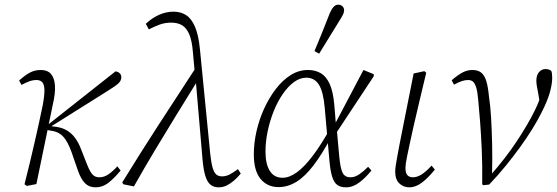

<svg xmlns="http://www.w3.org/2000/svg" viewBox="-20 -790 2387 823"><path d="M85 0Q98 -50 108.5 -95Q119 -140 128.5 -180.5Q138 -221 146.5 -260.5Q155 -300 163 -338Q171 -381 170.5 -404.5Q170 -428 161 -437.5Q152 -447 137 -447Q121 -447 106 -441.5Q91 -436 72 -426L62 -445Q89 -469 109.5 -479.5Q130 -490 155 -490Q183 -490 198 -473.5Q213 -457 215.5 -424Q218 -391 206 -340L136 -1L95 7ZM390 13Q362 13 344.5 -4.5Q327 -22 314 -59L287 -137Q270 -185 249.5 -206Q229 -227 192 -231L172 -235V-249H178L199 -266L475 -484Q485 -483 492.5 -476.5Q500 -470 500 -458Q500 -445 488.5 -433.5Q477 -422 441 -400L191 -243V-250L208 -248Q242 -245 264 -232.5Q286 -220 301 -200Q316 -180 326 -154L354 -83Q366 -53 377 -41.5Q388 -30 406 -30Q427 -30 446 -43.5Q465 -57 483 -77L497 -59Q468 -24 443.5 -5.5Q419 13 390 13Z M509 0 504 -8Q582 -135 662.5 -259Q743 -383 824 -507L834 -441H825Q779 -367 733.5 -293Q688 -219 643 -144Q598 -69 554 9ZM917 13Q896 13 882 1.5Q868 -10 860 -36.5Q852 -63 848 -108L818 -458L816 -466L807 -565Q803 -616 791 -643.5Q779 -671 760 -682Q741 -693 714 -693Q687 -693 664 -684.5Q641 -676 618 -664L605 -688Q633 -714 663 -727Q693 -740 724 -740Q755 -740 778 -725Q801 -710 816 -675Q831 -640 837 -579L881 -132Q885 -94 891 -72.5Q897 -51 906.5 -42.5Q916 -34 932 -34Q949 -34 965 -42.5Q981 -51 1000 -65L1012 -46Q998 -29 983 -16Q968 -3 952 5Q936 13 917 13Z M1174 12Q1126 12 1097 -23Q1068 -58 1068 -128Q1068 -177 1079.5 -227.5Q1091 -278 1112.5 -325Q1134 -372 1163 -409.5Q1192 -447 1226.5 -468.5Q1261 -490 1300 -490Q1331 -490 1354.5 -476.5Q1378 -463 1393 -430.5Q1408 -398 1413 -340L1420 -255L1423 -243L1434 -121Q1439 -67 1449 -48.5Q1459 -30 1482 -30Q1501 -30 1519.5 -42.5Q1538 -55 1558 -75L1572 -59Q1548 -29 1520.5 -8Q1493 13 1463 13Q1440 13 1426 3Q1412 -7 1404 -32Q1396 -57 1392 -102L1372 -327Q1366 -397 1347 -427Q1328 -457 1293 -457Q1266 -457 1240.5 -438.5Q1215 -420 1192.5 -387.5Q1170 -355 1153.5 -314Q1137 -273 1127.5 -228Q1118 -183 1118 -140Q1118 -87 1136.5 -57.5Q1155 -28 1191 -28Q1220 -28 1252 -51Q1284 -74 1320.5 -122Q1357 -170 1398 -244L1406 -203H1400Q1360 -128 1323 -80Q1286 -32 1249.5 -10Q1213 12 1174 12ZM1416 -212 1413 -253 1538 -490 1582 -472V-463ZM1328 -571Q1345 -611 1361 -651Q1377 -691 1393 -732Q1399 -745 1404 -753Q1409 -761 1415.5 -765.5Q1422 -770 1429 -770Q1441 -770 1448 -763Q1455 -756 1455 -746Q1455 -737 1450 -727Q1445 -717 1433 -698Q1412 -663 1390.5 -629Q1369 -595 1348 -560Z M1735 13Q1709 13 1691.5 -4Q1674 -21 1674 -54Q1674 -64 1676 -78Q1678 -92 1682 -114Q1686 -136 1692 -168Q1698 -200 1707 -244L1753 -475L1799 -485L1807 -478L1779 -361Q1763 -294 1752.5 -247.5Q1742 -201 1735.5 -170Q1729 -139 1725 -120Q1721 -101 1719.5 -89.5Q1718 -78 1718 -70Q1718 -48 1726.5 -39Q1735 -30 1750 -30Q1767 -30 1786 -41.5Q1805 -53 1830 -80L1844 -63Q1814 -26 1787.5 -6.5Q1761 13 1735 13Z M2047 0Q2048 -83 2045 -149Q2042 -215 2038 -267Q2034 -319 2030 -360Q2027 -397 2021 -415.5Q2015 -434 2007 -440.5Q1999 -447 1986 -447Q1973 -447 1958.5 -442Q1944 -437 1926 -427L1916 -446Q1943 -469 1963 -479.5Q1983 -490 2005 -490Q2029 -490 2043 -478.5Q2057 -467 2064.5 -442.5Q2072 -418 2076 -376Q2082 -337 2085 -285.5Q2088 -234 2089.5 -172Q2091 -110 2089 -37L2083 -39Q2115 -76 2143 -112Q2171 -148 2194.5 -183.5Q2218 -219 2238 -253Q2258 -287 2273 -318Q2282 -336 2289 -354Q2296 -372 2303 -398L2296 -336L2287 -390Q2285 -401 2282 -416.5Q2279 -432 2279 -443Q2279 -468 2290.5 -481Q2302 -494 2318 -494Q2327 -494 2333.5 -491.5Q2340 -489 2343 -486Q2345 -481 2346 -474Q2347 -467 2347 -456Q2347 -430 2337 -394Q2327 -358 2301 -307Q2284 -273 2261 -236Q2238 -199 2209.5 -159.5Q2181 -120 2148 -79.5Q2115 -39 2077 1L2052 4Z"/></svg>

Font: Source Serif 4 18pt Light
Style: Italic
Weight: 300
Italic angle: -12°
Designer: Frank Grießhammer
Foundry: Adobe Systems Incorporated
Version: Version 4.004;hotconv 1.0.116;makeotfexe 2.5.65601